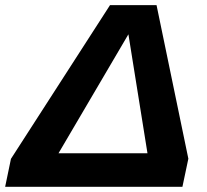

<svg xmlns="http://www.w3.org/2000/svg" viewBox="-57 -723 801 743"><path d="M-37.1 0 -14.6 -108.4 368.7 -703.1H548.8L671.9 -108.9L648.9 0ZM169.4 -129.9H513.7L439.9 -590.3Z"/></svg>

Font: Schibsted Grotesk
Style: Bold Italic
Weight: 700
Italic angle: -12°
Designer: Bakken & Baeck AS, Henrik Kongsvoll
Foundry: Schibsted ASA
Version: Version 1.100;gftools[0.9.25]